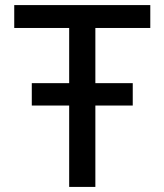

<svg xmlns="http://www.w3.org/2000/svg" viewBox="-20 -735 646 755"><path d="M355 0H252V-320H105V-408H252V-625H36V-715H571V-625H355V-408H502V-320H355Z"/></svg>

Font: Wix Madefor Text Medium
Style: Regular
Weight: 500
Designer: Dalton Maag Ltd
Foundry: Dalton Maag Ltd
Version: Version 3.100